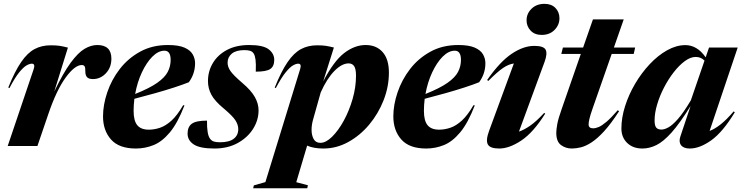

<svg xmlns="http://www.w3.org/2000/svg" viewBox="-20 -759 3854 998"><path d="M155 -399.5Q159.5 -412 157.5 -420Q155.5 -428 145.5 -428Q133.5 -428 117.5 -418.8Q101.5 -409.5 79.5 -382.5Q57.5 -355.5 29 -301L23 -304Q57 -388.5 89.8 -436.2Q122.5 -484 159.5 -503.8Q196.5 -523.5 243 -523.5Q271.5 -523.5 289.8 -520.8Q308 -518 333 -511.5L262 -283Q308.5 -380 347 -432.5Q385.5 -485 419.2 -505Q453 -525 485.5 -525Q559 -525 559 -454Q559 -408.5 530.5 -378.2Q502 -348 463 -348Q441.5 -348 432.5 -357.8Q423.5 -367.5 423.5 -387.5Q424 -407.5 419.8 -414.2Q415.5 -421 405 -421Q369 -421 321.2 -355.8Q273.5 -290.5 231 -165.5L174.5 0H20Z M939 -211.5Q903.5 -119.5 863 -71Q822.5 -22.5 778.2 -4.8Q734 13 686.5 13Q598.5 13 557 -34Q515.5 -81 515.5 -154Q515.5 -214 537.5 -279Q559.5 -344 602.2 -399.8Q645 -455.5 708 -490.2Q771 -525 853 -525Q908 -525 938.8 -511.5Q969.5 -498 981.8 -476.2Q994 -454.5 994 -430.5Q994 -375.5 961.5 -331.5Q930.5 -319 884.2 -304Q838 -289 784.5 -274Q731 -259 678.5 -245.5Q674.5 -213.5 674.5 -182.5Q674.5 -131.5 693.5 -108.2Q712.5 -85 753.5 -85Q782.5 -85 812 -95Q841.5 -105 871.5 -132.2Q901.5 -159.5 932 -212ZM835 -495.5Q803 -495.5 772.2 -464.8Q741.5 -434 717.5 -382.8Q693.5 -331.5 682.5 -270.5Q757.5 -300.5 797.2 -328.5Q837 -356.5 852 -385.5Q867 -414.5 867 -447.5Q867 -495.5 835 -495.5Z M1056 -132Q1055 -60.5 1071.5 -38.5Q1079.5 -27 1092.2 -23.2Q1105 -19.5 1123 -19.5Q1171.5 -19.5 1195 -37.8Q1218.5 -56 1218.5 -88Q1218.5 -110.5 1203.5 -133.8Q1188.5 -157 1142.5 -195.5Q1096 -234 1078.5 -267Q1061 -300 1061 -337.5Q1061 -389 1086.8 -431.8Q1112.5 -474.5 1160.5 -499.8Q1208.5 -525 1275 -525Q1347.5 -525 1376.5 -502.8Q1405.5 -480.5 1405.5 -447.5Q1405.5 -414.5 1385 -400.5Q1364.5 -386.5 1309.5 -386.5Q1311 -428.5 1308.2 -449.2Q1305.5 -470 1298.5 -481Q1291.5 -491.5 1279.8 -495Q1268 -498.5 1250 -498.5Q1207 -498.5 1185 -480.2Q1163 -462 1163 -433Q1163 -411 1178.5 -389Q1194 -367 1239.5 -328Q1285.5 -289 1304.8 -254.5Q1324 -220 1324 -185.5Q1324 -134.5 1295.5 -89.2Q1267 -44 1215.5 -15.5Q1164 13 1094.5 13Q1019.5 13 987.2 -8.2Q955 -29.5 955 -64.5Q955 -99.5 977 -115.8Q999 -132 1056 -132Z M1580.5 204 1577 219.5H1296L1299.5 204.5L1359.5 187.5L1540 -399.5Q1549 -428 1530.5 -428Q1518.5 -428 1502.5 -418.8Q1486.5 -409.5 1464.5 -382.5Q1442.5 -355.5 1413.5 -301L1408 -304Q1442 -388.5 1474.8 -436.2Q1507.5 -484 1544.5 -503.8Q1581.5 -523.5 1628 -523.5Q1655.5 -523.5 1673.5 -520.8Q1691.5 -518 1715.5 -512L1660 -336Q1715.5 -442.5 1769.8 -483.8Q1824 -525 1880.5 -525Q1936.5 -525 1969 -488.2Q2001.5 -451.5 2001.5 -381.5Q2001.5 -308.5 1974 -238.2Q1946.5 -168 1899 -111.2Q1851.5 -54.5 1790.2 -20.8Q1729 13 1661 13Q1610.5 13 1576.5 -2L1520 188ZM1606.5 -134.5Q1599.5 -108.5 1599.5 -84Q1599.5 -56.5 1610.2 -36.5Q1621 -16.5 1645.5 -16.5Q1674 -16.5 1706.2 -48.2Q1738.5 -80 1766.8 -131.5Q1795 -183 1812.8 -244.5Q1830.5 -306 1830.5 -365.5Q1830.5 -400 1821 -414.8Q1811.5 -429.5 1792 -429.5Q1757 -429.5 1718.2 -390.2Q1679.5 -351 1647 -278.5Z M2448 -211.5Q2412.5 -119.5 2372 -71Q2331.5 -22.5 2287.2 -4.8Q2243 13 2195.5 13Q2107.5 13 2066 -34Q2024.5 -81 2024.5 -154Q2024.5 -214 2046.5 -279Q2068.5 -344 2111.2 -399.8Q2154 -455.5 2217 -490.2Q2280 -525 2362 -525Q2417 -525 2447.8 -511.5Q2478.5 -498 2490.8 -476.2Q2503 -454.5 2503 -430.5Q2503 -375.5 2470.5 -331.5Q2439.5 -319 2393.2 -304Q2347 -289 2293.5 -274Q2240 -259 2187.5 -245.5Q2183.5 -213.5 2183.5 -182.5Q2183.5 -131.5 2202.5 -108.2Q2221.5 -85 2262.5 -85Q2291.5 -85 2321 -95Q2350.5 -105 2380.5 -132.2Q2410.5 -159.5 2441 -212ZM2344 -495.5Q2312 -495.5 2281.2 -464.8Q2250.5 -434 2226.5 -382.8Q2202.5 -331.5 2191.5 -270.5Q2266.5 -300.5 2306.2 -328.5Q2346 -356.5 2361 -385.5Q2376 -414.5 2376 -447.5Q2376 -495.5 2344 -495.5Z M2717 -653.5Q2717 -688 2742.8 -713.5Q2768.5 -739 2810.5 -739Q2846.5 -739 2867.2 -717.5Q2888 -696 2888 -664.5Q2888 -629.5 2862.5 -603.5Q2837 -577.5 2795.5 -577.5Q2759.5 -577.5 2738.2 -599.8Q2717 -622 2717 -653.5ZM2522.5 -79.5 2651 -429Q2624 -425.5 2594.5 -405.5Q2565 -385.5 2518.5 -338.5L2512 -343Q2578.5 -438.5 2639.8 -479.5Q2701 -520.5 2757 -520.5Q2806 -520.5 2816.2 -500.5Q2826.5 -480.5 2810.5 -437L2677.5 -75Q2702.5 -83 2734.8 -105Q2767 -127 2808.5 -172L2814 -168.5Q2752.5 -70.5 2690 -28.8Q2627.5 13 2575 13Q2527.5 13 2515.8 -8.2Q2504 -29.5 2522.5 -79.5Z M3061.5 -198.5Q3047.5 -158.5 3043.5 -140.2Q3039.5 -122 3039.5 -112.5Q3039.5 -92 3063 -92Q3076 -92 3092.5 -99Q3109 -106 3132.8 -126.2Q3156.5 -146.5 3191 -186L3198 -181Q3156 -116 3120.5 -77.2Q3085 -38.5 3055 -19Q3025 0.5 2999.5 6.8Q2974 13 2952.5 13Q2920.5 13 2896 -5Q2871.5 -23 2871.5 -69Q2871.5 -84 2876.5 -113Q2881.5 -142 2900.5 -195L2999 -478.5H2897.5L2906 -512H3011L3062 -658H3222L3171 -512H3281.5L3274 -478.5H3159.5Z M3516.5 -49.5 3569.5 -208Q3513.5 -118 3470.8 -70.2Q3428 -22.5 3391.8 -4.8Q3355.5 13 3319 13Q3270 13 3240 -16Q3210 -45 3210 -91.5Q3210 -147 3229 -207Q3248 -267 3281.2 -323.5Q3314.5 -380 3357.2 -425.5Q3400 -471 3447.8 -497.8Q3495.5 -524.5 3543 -524.5Q3572 -524.5 3598.5 -509.2Q3625 -494 3648 -461L3665.5 -512H3814.5L3668.5 -78.5Q3694.5 -88 3725.2 -112Q3756 -136 3793.5 -180L3799.5 -175.5Q3737.5 -73 3677.5 -30Q3617.5 13 3565.5 13Q3533.5 13 3520.2 -4.2Q3507 -21.5 3516.5 -49.5ZM3382.5 -133Q3382.5 -106 3391 -95.8Q3399.5 -85.5 3418.5 -85.5Q3433.5 -85.5 3454.2 -96.8Q3475 -108 3503.8 -140.5Q3532.5 -173 3571 -237.5L3642 -444Q3624 -463 3596 -463Q3569 -463 3539.5 -441.2Q3510 -419.5 3482 -383.5Q3454 -347.5 3431.5 -304Q3409 -260.5 3395.8 -216Q3382.5 -171.5 3382.5 -133Z"/></svg>

Font: Newsreader 72pt
Style: Bold Italic
Weight: 700
Italic angle: -17°
Designer: Hugues Gentile
Foundry: Production Type
Version: Version 1.003; ttfautohint (v1.8.3)